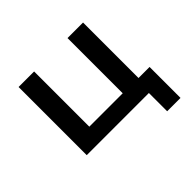

<svg xmlns="http://www.w3.org/2000/svg" viewBox="-151 -681 996 996"><g transform="rotate(-45 347.0 -183.0)"><path d="M552 134V0H96V-500H210V-95H455V-500H569V-93H650V134Z"/></g></svg>

Font: Nunito Sans 6pt SemiBold
Style: Regular
Weight: 600
Version: Version 3.101;gftools[0.9.27]